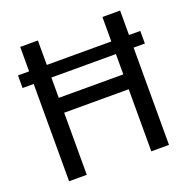

<svg xmlns="http://www.w3.org/2000/svg" viewBox="-127 -811 945 959"><g transform="rotate(-20 345.5 -332.0)"><path d="M21 -492V-559H80V-689H174V-559H517V-689H611V-559H671V-492H611V25H517V-305H174V25H80V-492ZM174 -384H517V-492H174Z"/></g></svg>

Font: LINE Seed Sans KR Regular
Style: Regular
Weight: 400
Designer: LINE VX Design & Sandoll Inc & Dalton Maag Ltd
Foundry: Sandoll Inc.
Version: Version 1.000